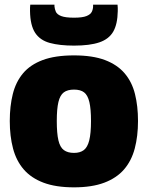

<svg xmlns="http://www.w3.org/2000/svg" viewBox="-20 -795 635 825"><path d="M22 -275Q22 -339 35 -391Q48 -443 79 -480Q110 -517 163.5 -537Q217 -557 298 -557Q378 -557 431 -537Q484 -517 515.5 -480Q547 -443 560 -391Q573 -339 573 -275Q573 -210 559 -157Q545 -104 513 -67Q481 -30 428 -10Q375 10 298 10Q220 10 167 -10Q114 -30 82 -67Q50 -104 36 -157Q22 -210 22 -275ZM224 -275Q224 -222 231 -192Q238 -162 254.5 -150Q271 -138 298 -138Q324 -138 340 -150Q356 -162 363.5 -192Q371 -222 371 -275Q371 -327 364 -356.5Q357 -386 341.5 -398Q326 -410 298 -410Q270 -410 254 -398Q238 -386 231 -356.5Q224 -327 224 -275ZM298 -599Q236 -599 194 -610.5Q152 -622 131 -654Q110 -686 109 -747Q109 -754 109 -761Q109 -768 110 -775H214Q214 -774 214 -772.5Q214 -771 214 -768Q215 -756 220 -744.5Q225 -733 243 -726Q261 -719 298 -719Q334 -719 351.5 -726Q369 -733 374.5 -744.5Q380 -756 380 -768Q380 -771 380 -772.5Q380 -774 380 -775H485Q486 -768 486 -761Q486 -754 486 -747Q485 -691 466.5 -659Q448 -627 407 -613Q366 -599 298 -599Z"/></svg>

Font: Georama ExtraCondensed Thin ExtraBold
Style: Regular
Weight: 800
Version: Version 1.001